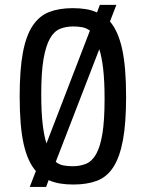

<svg xmlns="http://www.w3.org/2000/svg" viewBox="-20 -730 585 770"><path d="M446.7 -710.4H380.4L368.9 -680.1Q348.1 -689.4 324.3 -693.4Q300.4 -697.3 271.4 -697.3Q217.6 -697.3 177.9 -682.1Q138.1 -667 111.5 -627.6Q84.9 -588.3 71.9 -519.6Q58.9 -450.9 58.9 -342.7Q58.9 -223.7 74.9 -152.5Q90.9 -81.3 123.9 -44L99.4 19.6H164.9L175 -7.6Q196.1 1.7 220.4 5.9Q244.6 10 274.3 10Q328.9 10 368.7 -5Q408.6 -20 434.4 -59.6Q460.1 -99.1 472.9 -167.4Q485.7 -235.6 485.7 -342Q485.7 -462.4 469.7 -534.1Q453.7 -605.9 421 -643.9ZM273.3 -623.9Q292 -623.9 309.1 -620.9Q326.1 -618 340.6 -607.1L166.4 -154.9Q156.6 -184.7 151 -233Q145.4 -281.3 145.4 -351.9Q145.4 -440 154.6 -493.4Q163.9 -546.9 180.6 -576Q197.4 -605.1 221 -614.5Q244.6 -623.9 273.3 -623.9ZM271.6 -63.4Q252.9 -63.4 235.4 -66.4Q218 -69.3 203.6 -80.9L378.1 -532.4Q388 -502.9 393.7 -454.4Q399.4 -405.9 399.4 -333.3Q399.4 -246.4 390.6 -193.3Q381.7 -140.1 365.3 -111.5Q348.9 -82.9 324.9 -73.1Q301 -63.4 271.6 -63.4Z"/></svg>

Font: Secuela Black
Style: Regular
Weight: 900
Designer: Fernando Haro
Foundry: deFharo
Version: Version 1.704